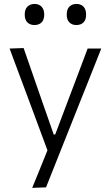

<svg xmlns="http://www.w3.org/2000/svg" viewBox="-20 -736 549 951"><path d="M139.5 194.5Q158.5 148.5 177.5 101.5Q196.5 54.5 215 8.5Q197 -40.5 178.5 -90Q160 -139.5 142.5 -187L109 -277Q89 -330.5 68.2 -386.2Q47.5 -442 27.5 -495.5L97 -498Q120 -431 142.5 -367Q165 -303 188 -236L246 -70H253.5L316.5 -237Q341.5 -302 365.5 -366.2Q389.5 -430.5 414 -495.5H481.5Q465.5 -455.5 450.8 -418Q436 -380.5 418.2 -335.8Q400.5 -291 375.5 -229L320 -89.5Q282 5.5 255.8 71.8Q229.5 138 208 192ZM358 -612Q337 -612 323.8 -625Q310.5 -638 310.5 -664Q310.5 -690 323.8 -703.2Q337 -716.5 359 -716.5Q381 -716.5 393.8 -702.8Q406.5 -689 406.5 -664Q406.5 -638 393.5 -625Q380.5 -612 358 -612ZM150 -612Q129 -612 115.8 -625Q102.5 -638 102.5 -664Q102.5 -690 116 -703.2Q129.5 -716.5 151 -716.5Q173 -716.5 186 -702.8Q199 -689 199 -664Q199 -638 186 -625Q173 -612 150 -612Z"/></svg>

Font: Commissioner Light
Style: Regular
Weight: 300
Designer: Kostas Bartsokas
Foundry: Kostas Bartsokas
Version: Version 1.000; ttfautohint (v1.8.3)